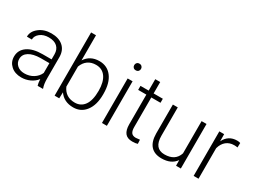

<svg xmlns="http://www.w3.org/2000/svg" viewBox="-48 -1357 2618 1973"><g transform="rotate(30 1260.5 -370.0)"><path d="M409.7 0Q400.9 -24.9 398.4 -73.7Q367.7 -33.7 320.1 -12Q272.5 9.8 219.2 9.8Q143.1 9.8 95.9 -32.7Q48.8 -75.2 48.8 -140.1Q48.8 -217.3 113 -262.2Q177.2 -307.1 292 -307.1H397.9V-367.2Q397.9 -423.8 363 -456.3Q328.1 -488.8 261.2 -488.8Q200.2 -488.8 160.2 -457.5Q120.1 -426.3 120.1 -382.3L61.5 -382.8Q61.5 -445.8 120.1 -491.9Q178.7 -538.1 264.2 -538.1Q352.5 -538.1 403.6 -493.9Q454.6 -449.7 456.1 -370.6V-120.6Q456.1 -43.9 472.2 -5.9V0ZM226.1 -42Q284.7 -42 330.8 -70.3Q377 -98.6 397.9 -146V-262.2H293.5Q206.1 -261.2 156.7 -230.2Q107.4 -199.2 107.4 -145Q107.4 -100.6 140.4 -71.3Q173.3 -42 226.1 -42Z M1037.1 -258.8Q1037.1 -135.3 982.4 -62.7Q927.7 9.8 835.4 9.8Q725.1 9.8 668.5 -72.3L666 0H611.3V-750H669.4V-451.7Q725.1 -538.1 834.5 -538.1Q928.2 -538.1 982.7 -466.6Q1037.1 -395 1037.1 -267.6ZM978.5 -269Q978.5 -373.5 938 -430.4Q897.5 -487.3 823.7 -487.3Q767.6 -487.3 728.5 -459.7Q689.5 -432.1 669.4 -378.9V-140.6Q713.4 -41 824.7 -41Q897 -41 937.7 -98.1Q978.5 -155.3 978.5 -269Z M1231.4 0H1172.9V-528.3H1231.4ZM1162.6 -681.2Q1162.6 -697.8 1173.3 -709.2Q1184.1 -720.7 1202.6 -720.7Q1221.2 -720.7 1232.2 -709.2Q1243.2 -697.8 1243.2 -681.2Q1243.2 -664.6 1232.2 -653.3Q1221.2 -642.1 1202.6 -642.1Q1184.1 -642.1 1173.3 -653.3Q1162.6 -664.6 1162.6 -681.2Z M1481 -663.6V-528.3H1590.3V-480.5H1481V-128.4Q1481 -84.5 1496.8 -63Q1512.7 -41.5 1549.8 -41.5Q1564.5 -41.5 1597.2 -46.4L1599.6 1.5Q1576.7 9.8 1537.1 9.8Q1477.1 9.8 1449.7 -25.1Q1422.4 -60.1 1422.4 -127.9V-480.5H1325.2V-528.3H1422.4V-663.6Z M2051.3 -66.9Q1998.5 9.8 1882.8 9.8Q1798.3 9.8 1754.4 -39.3Q1710.4 -88.4 1709.5 -184.6V-528.3H1767.6V-191.9Q1767.6 -41 1889.6 -41Q2016.6 -41 2050.3 -146V-528.3H2108.9V0H2052.2Z M2504.9 -478.5Q2486.3 -481.9 2465.3 -481.9Q2410.6 -481.9 2372.8 -451.4Q2335 -420.9 2318.8 -362.8V0H2260.7V-528.3H2317.9L2318.8 -444.3Q2365.2 -538.1 2467.8 -538.1Q2492.2 -538.1 2506.3 -531.7Z"/></g></svg>

Font: Vazir Thin UI
Style: Thin-UI
Weight: 100
Designer: Saber Rastikerdar
Foundry: Saber Rastikerdar
Version: Version 30.0.0